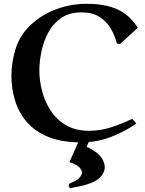

<svg xmlns="http://www.w3.org/2000/svg" viewBox="-20 -731 762 1010"><path d="M705 -585 611 -499 595 -502Q584 -545 561.5 -582.5Q539 -620 502 -643Q465 -666 409 -666Q345 -666 302 -636.5Q259 -607 234 -560Q209 -513 198 -460Q187 -407 187 -360Q187 -307 201.5 -251.5Q216 -196 247 -148.5Q278 -101 328 -72Q378 -43 448 -43Q509 -43 566.5 -62Q624 -81 676 -106L697 -81Q634 -37 560.5 -9.5Q487 18 407 18Q304 18 233.5 -11Q163 -40 120.5 -90Q78 -140 59 -202.5Q40 -265 40 -331Q40 -405 63 -477Q86 -549 145 -603Q203 -656 278.5 -683.5Q354 -711 436 -711Q531 -711 596 -682.5Q661 -654 705 -585ZM345 122 402 -6H456L436 41Q446 45 470.5 60Q495 75 509 92Q526 113 530.5 139Q535 165 515 192Q499 214 469.5 227Q440 240 407 247Q374 254 347 259L341 244L346 234Q366 226 379 219Q392 212 402 199Q416 180 408.5 164.5Q401 149 382.5 138Q364 127 345 122Z"/></svg>

Font: Aref Ruqaa Ink
Style: Bold
Weight: 700
Designer: Abdullah Aref
Version: Version 1.005